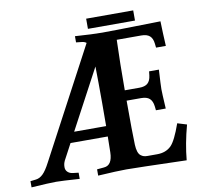

<svg xmlns="http://www.w3.org/2000/svg" viewBox="-91 -905 1034 999"><g transform="rotate(-10 425.5 -405.0)"><path d="M638.2 -356.9H561.5Q561.5 -185.5 564 -123.5Q564.9 -101.6 569.8 -86.9Q574.7 -72.3 583.3 -65.7Q591.8 -59.1 599.9 -56.9Q607.9 -54.7 619.1 -54.7H669.9Q715.8 -54.7 744.1 -82.5Q769.5 -107.9 800.3 -195.3L849.6 -180.2Q823.2 -83 815.4 2.9Q545.9 -4.9 498 -4.9Q451.7 -4.9 348.1 1.5V-31.7L386.2 -35.2H385.7Q429.7 -38.6 431.2 -106.9Q431.6 -142.6 432.6 -190.4H235.8L189 -102.5H189.5Q183.1 -89.8 183.1 -71.8Q183.1 -56.2 193.6 -46.4Q204.1 -36.6 220.2 -34.7L250.5 -31.2V1.5Q156.2 -4.9 127 -4.9Q90.3 -4.9 -3.9 1.5V-31.2L25.9 -34.7Q45.9 -37.1 63.2 -54Q80.6 -70.8 101.6 -111.3L408.7 -689Q399.4 -696.3 385.7 -697.8L355 -701.2V-733.9Q450.2 -727.5 498 -727.5Q551.8 -727.5 806.6 -732.9Q808.1 -673.8 812 -602.1H760.3L757.8 -624Q754.9 -651.4 740 -664.6Q725.1 -677.7 695.3 -677.7H565.9Q561.5 -550.3 561.5 -411.6H638.2Q668 -411.6 682.6 -424.6Q697.3 -437.5 700.7 -465.3L703.1 -486.8H754.9Q750 -402.3 750 -384.3Q750 -365.7 754.9 -281.2H703.1L700.7 -302.7Q697.3 -330.6 682.6 -343.8Q668 -356.9 638.2 -356.9ZM434.1 -366.2Q434.1 -480.5 432.6 -560.1L264.6 -245.1H433.6Q434.1 -281.2 434.1 -366.2ZM676.8 -813.5V-759.8H428.2V-813.5Z"/></g></svg>

Font: Flanker
Style: Bold
Weight: 700
Designer: Flanker
Foundry: Flanker
Version: Version 2.021